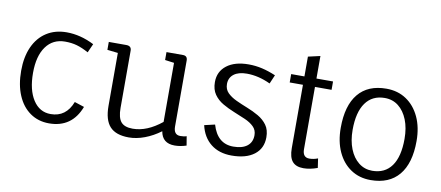

<svg xmlns="http://www.w3.org/2000/svg" viewBox="-66 -974 2853 1242"><g transform="rotate(10 1360.5 -353.0)"><path d="M298 14Q227 14 173.5 -23.5Q120 -61 91 -129.5Q62 -198 62 -290Q62 -381 92 -447.5Q122 -514 178 -550Q234 -586 310 -586Q400 -586 491 -540L465 -482Q423 -505 388 -515Q353 -525 310 -525Q230 -525 185 -463Q140 -401 140 -290Q140 -178 182.5 -112.5Q225 -47 298 -47Q399 -47 439 -151L503 -130Q448 14 298 14Z M822 14Q737 14 697.5 -29Q658 -72 658 -165V-512L588 -520V-572H703Q737 -572 737 -541V-165Q737 -101 760 -73.5Q783 -46 837 -46Q931 -46 1027 -124V-512L967 -520V-572H1075Q1105 -572 1105 -541V-108Q1105 -53 1149 -53Q1160 -53 1171.5 -54.5Q1183 -56 1190 -59L1200 1Q1160 14 1123 14Q1042 14 1029 -63Q979 -26 925.5 -6Q872 14 822 14Z M1497 14Q1415 14 1361 -28.5Q1307 -71 1289 -149L1358 -165Q1393 -45 1498 -45Q1557 -45 1589 -70Q1621 -95 1621 -141Q1621 -175 1598.5 -197Q1576 -219 1540.5 -234.5Q1505 -250 1465 -266Q1425 -282 1389.5 -302.5Q1354 -323 1331.5 -355Q1309 -387 1309 -436Q1309 -505 1361.5 -545.5Q1414 -586 1505 -586Q1550 -586 1593.5 -576Q1637 -566 1684 -546L1659 -488Q1580 -525 1504 -525Q1449 -525 1418.5 -501.5Q1388 -478 1388 -437Q1388 -402 1410.5 -379.5Q1433 -357 1468.5 -340.5Q1504 -324 1543.5 -308.5Q1583 -293 1618.5 -272.5Q1654 -252 1676.5 -221Q1699 -190 1699 -141Q1699 -68 1645.5 -27Q1592 14 1497 14Z M1969 14Q1920 14 1896.5 -13.5Q1873 -41 1873 -101V-517H1786V-572H1873V-702L1952 -720V-572H2061V-517H1952V-108Q1952 -54 1996 -54Q2024 -54 2052 -65L2061 -4Q2012 14 1969 14Z M2410 14Q2336 14 2280 -23.5Q2224 -61 2193 -128.5Q2162 -196 2162 -286Q2162 -432 2225.5 -509Q2289 -586 2410 -586Q2485 -586 2541 -548.5Q2597 -511 2628.5 -443.5Q2660 -376 2660 -286Q2660 -140 2596 -63Q2532 14 2410 14ZM2410 -47Q2493 -47 2537 -108Q2581 -169 2581 -286Q2581 -358 2559.5 -411.5Q2538 -465 2500 -495Q2462 -525 2410 -525Q2328 -525 2284 -463.5Q2240 -402 2240 -286Q2240 -215 2261.5 -161Q2283 -107 2321.5 -77Q2360 -47 2410 -47Z"/></g></svg>

Font: Fauna One
Style: Regular
Weight: 400
Designer: Eduardo Rodriguez Tunni
Foundry: Eduardo Rodriguez Tunni
Version: Version 2.001; ttfautohint (v1.8.4.7-5d5b);gftools[0.9.23]